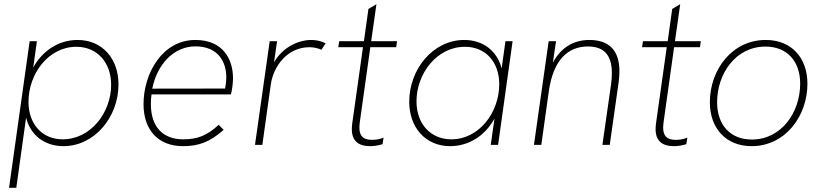

<svg xmlns="http://www.w3.org/2000/svg" viewBox="-20 -689 3919 913"><path d="M23 204H57.5L104 -129.5C124 -49 189 6 281.5 6C430.5 6 543.5 -133.5 543.5 -287.5C543.5 -410.5 466 -499 349 -499C259.5 -499 182.5 -448.5 138 -368L155.5 -493H121ZM115.5 -204.5C115.5 -338.5 210.5 -466.5 343 -466.5C443 -466.5 508.5 -391 508.5 -285.5C508.5 -155 412.5 -26.5 278 -26.5C180 -26.5 115.5 -99.5 115.5 -204.5Z M850 6C927 6 978.5 -14.5 1043.5 -71.5L1020 -95.5C964 -44.5 920.5 -26.5 851 -26.5C754 -26.5 697.5 -86.5 697.5 -193.5C697.5 -208.5 698 -223.5 700.5 -240H1078C1083 -258 1088 -291.5 1088 -317C1088 -406 1041.5 -499 909 -499C753 -499 662.5 -341.5 662.5 -193.5C662.5 -74 729.5 6 850 6ZM704 -267.5C727 -383 806.5 -468.5 909 -468.5C1019 -468.5 1056 -392.5 1056 -323C1056 -304 1054 -286.5 1050.5 -268Z M1192.5 0H1227.5L1267.5 -286C1279.5 -372.5 1345 -464.5 1451.5 -464.5C1471 -464.5 1492 -460 1508.5 -452.5L1528.5 -483C1507.5 -494 1484 -499 1459.5 -499C1401.5 -499 1324.5 -466 1283 -392.5L1297.5 -493H1262.5Z M1740 6C1757 6 1777 3.5 1799 -3.5L1804 -34.5C1782 -25.5 1764 -24 1748.5 -24C1705 -24 1689 -44.5 1689 -82.5C1689 -90.5 1690 -99 1691 -108.5L1741 -464.5H1864L1868 -493H1745L1770 -669L1732 -646.5L1710.5 -493H1593L1588.5 -464.5H1706L1655 -102.5C1654 -93.5 1653 -84 1653 -75.5C1653 -21.5 1681.5 6 1740 6Z M2120.5 6C2210 6 2287.5 -44.5 2331.5 -125.5L2313.5 0H2348.5L2417.5 -493H2383.5L2365.5 -364C2344.5 -444.5 2279.5 -499 2187.5 -499C2039 -499 1926 -359.5 1926 -205.5C1926 -82.5 2003.5 6 2120.5 6ZM1960.5 -207C1960.5 -337.5 2056 -466.5 2191 -466.5C2289.5 -466.5 2354 -393.5 2354 -288.5C2354 -154.5 2258.5 -26.5 2126.5 -26.5C2026 -26.5 1960.5 -101.5 1960.5 -207Z M2519 0H2554L2590 -256.5C2611 -402.5 2679 -468 2776 -468C2851 -468 2889.5 -428.5 2889.5 -341.5C2889.5 -325.5 2888.5 -308.5 2886 -290L2844.5 0H2879.5L2922 -300C2924.5 -318.5 2925.5 -335.5 2925.5 -350.5C2925.5 -452.5 2873 -499 2782.5 -499C2708.5 -499 2647 -463.5 2609 -390.5L2624 -493H2589Z M3184.5 6C3201.5 6 3221.5 3.5 3243.5 -3.5L3248.5 -34.5C3226.5 -25.5 3208.5 -24 3193 -24C3149.5 -24 3133.5 -44.5 3133.5 -82.5C3133.5 -90.5 3134.5 -99 3135.5 -108.5L3185.5 -464.5H3308.5L3312.5 -493H3189.5L3214.5 -669L3176.5 -646.5L3155 -493H3037.5L3033 -464.5H3150.5L3099.5 -102.5C3098.5 -93.5 3097.5 -84 3097.5 -75.5C3097.5 -21.5 3126 6 3184.5 6Z M3554 6C3714 6 3819.5 -136.5 3819.5 -291C3819.5 -415.5 3742.5 -499 3621.5 -499C3461 -499 3355.5 -357.5 3355.5 -202.5C3355.5 -78 3433 6 3554 6ZM3390 -202.5C3390 -338.5 3478 -467.5 3620 -467.5C3722.5 -467.5 3785 -398 3785 -291.5C3785 -154 3695.5 -25.5 3555 -25.5C3452.5 -25.5 3390 -95.5 3390 -202.5Z"/></svg>

Font: HK Grotesk ExtraLight
Style: Italic
Weight: 200
Italic angle: -16°
Designer: Alfredo Marco Pradil
Foundry: Hanken Design Co.
Version: Version 3.001;FEAKit 1.0